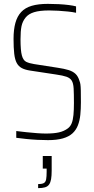

<svg xmlns="http://www.w3.org/2000/svg" viewBox="-20 -716 488 992"><path d="M228 8Q203 8 173.5 6.5Q144 5 115.5 2Q87 -1 64 -4V-39Q88 -36 116 -33Q144 -30 171 -28Q198 -26 217 -26Q258 -26 284.5 -32Q311 -38 331 -53Q344 -63 350.5 -79.5Q357 -96 359.5 -122Q362 -148 362 -183Q362 -231 360.5 -258.5Q359 -286 350.5 -299.5Q342 -313 323.5 -319.5Q305 -326 270 -331L138 -351Q110 -355 93 -364Q76 -373 66.5 -390.5Q57 -408 53.5 -438.5Q50 -469 50 -515Q50 -563 59.5 -597.5Q69 -632 89.5 -654Q110 -676 144 -686Q178 -696 227 -696Q256 -696 284 -694.5Q312 -693 335.5 -690Q359 -687 373 -683V-650Q355 -654 330.5 -656.5Q306 -659 281 -660.5Q256 -662 234 -662Q185 -662 156 -653Q127 -644 112 -625Q96 -605 91 -580Q86 -555 86 -513Q86 -455 93 -429.5Q100 -404 115.5 -396.5Q131 -389 156 -385L278 -366Q312 -361 334.5 -354Q357 -347 370.5 -334Q384 -321 391 -297Q394 -290 395.5 -279.5Q397 -269 397.5 -248Q398 -227 398 -188Q398 -153 395 -123Q392 -93 382.5 -68.5Q373 -44 354.5 -27Q336 -10 305 -1Q274 8 228 8ZM177 256V235Q198 235 207 229.5Q216 224 218.5 210Q221 196 221 172V155H201V90H247V165Q247 192 244 209.5Q241 227 233.5 237.5Q226 248 212 252Q198 256 177 256Z"/></svg>

Font: Saira Condensed Thin
Style: Regular
Weight: 250
Width: 3
Designer: Hector Gatti with collaboration of the Omnibus-Type team
Foundry: Omnibus-Type
Version: Version 1.101